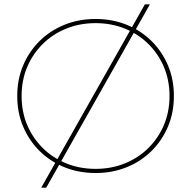

<svg xmlns="http://www.w3.org/2000/svg" viewBox="-20 -790 876 880"><path d="M418 3Q341 3 275.5 -23.5Q210 -50 161.5 -98Q113 -146 86 -210Q59 -274 59 -350Q59 -426 86 -490Q113 -554 161.5 -602Q210 -650 275.5 -676.5Q341 -703 418 -703Q495 -703 560.5 -676.5Q626 -650 674.5 -602Q723 -554 750 -490Q777 -426 777 -350Q777 -274 750 -210Q723 -146 674.5 -98Q626 -50 560.5 -23.5Q495 3 418 3ZM418 -16Q490 -16 552 -41Q614 -66 660 -111.5Q706 -157 731.5 -217.5Q757 -278 757 -350Q757 -422 731.5 -482.5Q706 -543 660 -588.5Q614 -634 552 -659Q490 -684 418 -684Q346 -684 284 -659Q222 -634 176 -588.5Q130 -543 104.5 -482.5Q79 -422 79 -350Q79 -278 104.5 -217.5Q130 -157 176 -111.5Q222 -66 284 -41Q346 -16 418 -16ZM169 70 644 -770H667L192 70Z"/></svg>

Font: Montserrat Thin
Style: Regular
Weight: 100
Designer: Julieta Ulanovsky
Foundry: Julieta Ulanovsky
Version: Version 9.000